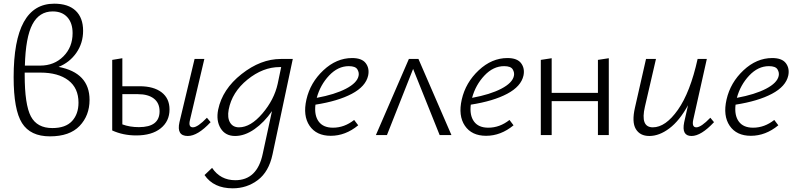

<svg xmlns="http://www.w3.org/2000/svg" viewBox="-20 -733 4312 1042"><path d="M298 -370Q466 -338 466 -191Q466 -106 412 -49.5Q358 7 251 7Q145 7 99.5 -65Q54 -137 54 -314Q54 -713 274 -713Q351 -713 391 -674.5Q431 -636 431 -566Q431 -499 394.5 -446.5Q358 -394 298 -370ZM266 -671Q193 -671 156 -601Q119 -531 115 -377H198Q274 -377 324 -427Q374 -477 374 -553Q374 -608 345.5 -639.5Q317 -671 266 -671ZM264 -38Q336 -38 371 -76Q406 -114 406 -176Q406 -255 351 -297Q296 -339 199 -339H114V-327Q114 -165 147.5 -101.5Q181 -38 264 -38Z M737 -265Q814 -265 857 -232Q900 -199 900 -139Q900 -75 852 -36.5Q804 2 719 2Q648 2 589 -25V-408L644 -417V-265ZM1103 -94 1123 -70Q1053 5 999 5Q937 5 954 -70L1036 -413H1089L1011 -82Q1001 -42 1027 -42Q1053 -42 1103 -94ZM734 -43Q846 -43 846 -129Q846 -174 815 -198Q784 -222 728 -222H644V-58Q684 -43 734 -43Z M1504 -413H1569L1459 105Q1439 199 1379.5 244Q1320 289 1243 289Q1139 289 1090 217L1131 178Q1176 245 1257 245Q1376 245 1406 101L1456 -130Q1414 -69 1361 -32Q1308 5 1256 5Q1203 5 1177.5 -36.5Q1152 -78 1164 -138Q1187 -249 1291 -331Q1395 -413 1504 -413ZM1277 -42Q1340 -42 1404 -117Q1468 -192 1487 -278L1506 -369H1498Q1407 -369 1323 -301Q1239 -233 1221 -138Q1213 -94 1228.5 -68Q1244 -42 1277 -42Z M1891 -418Q1944 -418 1965 -390Q1986 -362 1978 -323Q1965 -264 1889.5 -224Q1814 -184 1692 -165Q1685 -107 1709.5 -73.5Q1734 -40 1787 -40Q1849 -40 1902 -82L1924 -53Q1855 4 1775 4Q1697 4 1660 -50.5Q1623 -105 1643 -193Q1664 -285 1735 -351.5Q1806 -418 1891 -418ZM1926 -321Q1930 -339 1919.5 -356.5Q1909 -374 1873 -374Q1814 -374 1766 -323Q1718 -272 1699 -202Q1797 -220 1857.5 -251.5Q1918 -283 1926 -321Z M2430 0H2366L2222 -359L2080 0H2020L2199 -413H2251Z M2734 -418Q2787 -418 2808 -390Q2829 -362 2821 -323Q2808 -264 2732.5 -224Q2657 -184 2535 -165Q2528 -107 2552.5 -73.5Q2577 -40 2630 -40Q2692 -40 2745 -82L2767 -53Q2698 4 2618 4Q2540 4 2503 -50.5Q2466 -105 2486 -193Q2507 -285 2578 -351.5Q2649 -418 2734 -418ZM2769 -321Q2773 -339 2762.5 -356.5Q2752 -374 2716 -374Q2657 -374 2609 -323Q2561 -272 2542 -202Q2640 -220 2700.5 -251.5Q2761 -283 2769 -321Z M3225 -408 3284 -417V0H3225V-184H2974V0H2915V-408L2974 -417V-229H3225Z M3835 -94 3855 -70Q3785 5 3733 5Q3678 5 3693 -69L3714 -162Q3668 -78 3613 -36.5Q3558 5 3504 5Q3453 5 3430.5 -33Q3408 -71 3426 -149L3486 -413H3540L3480 -154Q3454 -42 3523 -42Q3592 -42 3659 -137Q3726 -232 3766 -413H3816L3742 -82Q3734 -42 3759 -42Q3785 -42 3835 -94Z M4171 -418Q4224 -418 4245 -390Q4266 -362 4258 -323Q4245 -264 4169.5 -224Q4094 -184 3972 -165Q3965 -107 3989.5 -73.5Q4014 -40 4067 -40Q4129 -40 4182 -82L4204 -53Q4135 4 4055 4Q3977 4 3940 -50.5Q3903 -105 3923 -193Q3944 -285 4015 -351.5Q4086 -418 4171 -418ZM4206 -321Q4210 -339 4199.5 -356.5Q4189 -374 4153 -374Q4094 -374 4046 -323Q3998 -272 3979 -202Q4077 -220 4137.5 -251.5Q4198 -283 4206 -321Z"/></svg>

Font: EauTestInfant Semilight
Style: Italic
Weight: 300
Italic angle: -12°
Designer: Christian Thalmann (Catharsis Fonts)
Version: Version 0.001;PS 000.001;hotconv 1.0.88;makeotf.lib2.5.64775